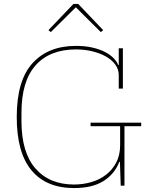

<svg xmlns="http://www.w3.org/2000/svg" viewBox="-20 -943 797 975"><path d="M356 12Q215 12 140 -78Q65 -168 65 -349Q65 -534 145 -622Q225 -710 366 -710Q412 -710 449 -701.5Q486 -693 513 -679Q540 -665 557 -647.5Q574 -630 580 -613H583V-698H604V-493H583V-562Q583 -591 565.5 -615Q548 -639 518 -656Q488 -673 448.5 -682.5Q409 -692 366 -692Q233 -692 161 -611.5Q89 -531 89 -370V-328Q89 -169 160 -87.5Q231 -6 356 -6Q402 -6 444.5 -18.5Q487 -31 519.5 -56.5Q552 -82 571 -119Q590 -156 590 -206V-302H440V-320H697V-302H612V0H593L589 -121H586Q561 -58 504.5 -23Q448 12 356 12ZM226 -790 353 -923H377L504 -790L492 -780L365 -906L238 -780Z"/></svg>

Font: IBM Plex Serif Thin
Style: Regular
Weight: 100
Designer: Mike Abbink, Paul van der Laan, Pieter van Rosmalen
Foundry: Bold Monday
Version: Version 3.001